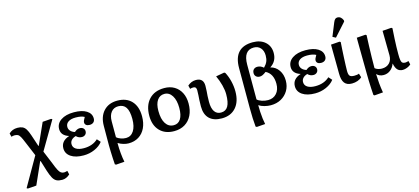

<svg xmlns="http://www.w3.org/2000/svg" viewBox="-75 -1453 5087 2331"><g transform="rotate(-15 2468.5 -287.0)"><path d="M479 233Q437 233 410 220Q383 207 363.5 172.5Q344 138 324 75L284 -55H278L156 219L48 227L34 219L240 -141L165 -320Q144 -372 129.5 -397.5Q115 -423 98.5 -431Q82 -439 57 -439Q48 -439 37 -437Q26 -435 18 -432L7 -476Q50 -518 115 -518Q152 -518 177.5 -506.5Q203 -495 221 -466.5Q239 -438 256 -387L305 -240H310L431 -509L539 -517L553 -509L346 -157L413 5Q436 66 452.5 97.5Q469 129 485.5 140.5Q502 152 524 152Q537 152 566 144L577 191Q532 233 479 233Z M808 14Q707 14 648.5 -25.5Q590 -65 590 -132Q590 -224 696 -259V-260Q601 -290 601 -371Q601 -440 662 -481.5Q723 -523 826 -523Q926 -523 983.5 -487Q1041 -451 1041 -389Q1041 -359 1023 -342Q1005 -325 973 -325Q945 -325 929.5 -337.5Q914 -350 914 -371Q914 -392 940 -434Q901 -456 830 -456Q771 -456 737.5 -433.5Q704 -411 704 -371Q704 -342 724 -320Q744 -298 778 -288Q810 -318 845 -318Q872 -318 888.5 -303Q905 -288 905 -264Q905 -239 888 -223Q871 -207 845 -207Q803 -207 774 -238Q738 -228 718.5 -206.5Q699 -185 699 -156Q699 -115 734.5 -92.5Q770 -70 833 -70Q943 -70 1011 -134L1049 -92Q1013 -44 947.5 -15Q882 14 808 14Z M1158 224 1144 216Q1141 182 1139 138.5Q1137 95 1135.5 51Q1134 7 1134 -27L1135 -267Q1135 -385 1198.5 -454Q1262 -523 1371 -523Q1486 -523 1550 -454Q1614 -385 1614 -262Q1614 -178 1584.5 -116Q1555 -54 1500.5 -20Q1446 14 1373 14Q1342 14 1305.5 3Q1269 -8 1244 -25H1242Q1242 42 1248 105Q1254 168 1264 216ZM1359 -57Q1421 -57 1456.5 -111.5Q1492 -166 1492 -261Q1492 -360 1461 -407Q1430 -454 1365 -454Q1308 -454 1275 -412Q1242 -370 1242 -297V-98Q1259 -81 1293.5 -69Q1328 -57 1359 -57Z M1946 14Q1832 14 1766 -55Q1700 -124 1700 -243Q1700 -374 1769.5 -448.5Q1839 -523 1961 -523Q2034 -523 2087.5 -491Q2141 -459 2170.5 -401.5Q2200 -344 2200 -266Q2200 -181 2169 -118Q2138 -55 2081 -20.5Q2024 14 1946 14ZM1960 -57Q2016 -57 2046.5 -105Q2077 -153 2077 -243Q2077 -340 2041 -397Q2005 -454 1945 -454Q1887 -454 1854.5 -406.5Q1822 -359 1822 -273Q1822 -170 1858.5 -113.5Q1895 -57 1960 -57Z M2545 14Q2443 14 2389 -38.5Q2335 -91 2335 -192Q2335 -240 2337 -272Q2339 -304 2341 -331.5Q2343 -359 2343 -394Q2343 -439 2305 -439Q2283 -439 2264 -432L2253 -476Q2300 -518 2358 -518Q2453 -518 2453 -420Q2453 -381 2450.5 -352.5Q2448 -324 2446 -293.5Q2444 -263 2444 -220Q2444 -140 2472 -98.5Q2500 -57 2553 -57Q2613 -57 2641.5 -106Q2670 -155 2670 -256Q2670 -308 2653.5 -371.5Q2637 -435 2608 -497L2714 -516L2727 -508Q2756 -453 2771.5 -388.5Q2787 -324 2787 -261Q2787 -132 2722.5 -59Q2658 14 2545 14Z M2927 224 2913 216Q2908 162 2905.5 109Q2903 56 2903 -11V-522Q2903 -782 3143 -782Q3240 -782 3298.5 -730Q3357 -678 3357 -591Q3357 -487 3273 -433V-431Q3336 -416 3374 -361Q3412 -306 3412 -229Q3412 -158 3379.5 -103.5Q3347 -49 3290.5 -17.5Q3234 14 3160 14Q3122 14 3080 3Q3038 -8 3013 -26H3011Q3011 13 3013.5 57Q3016 101 3021 142.5Q3026 184 3033 216ZM3144 -55Q3211 -55 3251.5 -100.5Q3292 -146 3292 -221Q3292 -348 3202 -394Q3174 -373 3156 -365Q3138 -357 3121 -357Q3092 -357 3074.5 -373.5Q3057 -390 3057 -416Q3057 -446 3074.5 -463Q3092 -480 3121 -480Q3162 -480 3197 -448Q3228 -479 3241.5 -510.5Q3255 -542 3255 -586Q3255 -646 3223.5 -681.5Q3192 -717 3139 -717Q3009 -717 3009 -536V-100Q3027 -81 3066 -68Q3105 -55 3144 -55Z M3718 14Q3617 14 3558.5 -25.5Q3500 -65 3500 -132Q3500 -224 3606 -259V-260Q3511 -290 3511 -371Q3511 -440 3572 -481.5Q3633 -523 3736 -523Q3836 -523 3893.5 -487Q3951 -451 3951 -389Q3951 -359 3933 -342Q3915 -325 3883 -325Q3855 -325 3839.5 -337.5Q3824 -350 3824 -371Q3824 -392 3850 -434Q3811 -456 3740 -456Q3681 -456 3647.5 -433.5Q3614 -411 3614 -371Q3614 -342 3634 -320Q3654 -298 3688 -288Q3720 -318 3755 -318Q3782 -318 3798.5 -303Q3815 -288 3815 -264Q3815 -239 3798 -223Q3781 -207 3755 -207Q3713 -207 3684 -238Q3648 -228 3628.5 -206.5Q3609 -185 3609 -156Q3609 -115 3644.5 -92.5Q3680 -70 3743 -70Q3853 -70 3921 -134L3959 -92Q3923 -44 3857.5 -15Q3792 14 3718 14Z M4180 14Q4117 14 4087.5 -24Q4058 -62 4058 -145Q4058 -178 4057.5 -228Q4057 -278 4056.5 -332.5Q4056 -387 4055.5 -434Q4055 -481 4055 -508L4164 -516L4177 -508Q4174 -467 4171 -415Q4168 -363 4165.5 -311Q4163 -259 4161.5 -216Q4160 -173 4160 -149Q4160 -103 4175 -86.5Q4190 -70 4231 -70Q4270 -70 4291 -80L4306 -31Q4285 -10 4251.5 2Q4218 14 4180 14ZM4135 -574 4096 -595 4163 -760Q4174 -786 4185.5 -796.5Q4197 -807 4217 -807Q4259 -807 4282 -754V-738Z M4407 224 4394 216Q4391 178 4388.5 129.5Q4386 81 4384.5 31.5Q4383 -18 4383 -59Q4383 -76 4382.5 -112.5Q4382 -149 4381.5 -197Q4381 -245 4380.5 -296Q4380 -347 4379.5 -392.5Q4379 -438 4379 -469Q4379 -500 4379 -508L4489 -516L4502 -508Q4499 -444 4496.5 -373Q4494 -302 4492.5 -231Q4491 -160 4491 -96Q4504 -83 4528.5 -75Q4553 -67 4577 -67Q4637 -67 4672 -102.5Q4707 -138 4707 -199Q4707 -209 4706.5 -240Q4706 -271 4705.5 -312Q4705 -353 4704.5 -394Q4704 -435 4703.5 -466.5Q4703 -498 4703 -508L4814 -516L4827 -508Q4822 -429 4819 -374Q4816 -319 4815 -275Q4814 -231 4814 -186Q4814 -136 4818.5 -110Q4823 -84 4835 -74Q4847 -64 4870 -64Q4883 -64 4912 -72L4922 -27Q4903 -9 4874 2.5Q4845 14 4819 14Q4778 14 4753.5 -11.5Q4729 -37 4719 -91H4717Q4699 -42 4662 -14Q4625 14 4578 14Q4526 14 4493 -20H4491Q4493 40 4498 95Q4503 150 4514 215Z"/></g></svg>

Font: Literata Medium
Style: Regular
Weight: 500
Designer: Latin by Veronika Burian and Jose Scaglione. Greek by Irene Vlachou. Cyrillic by Vera Evstafieva.
Foundry: TypeTogether
Version: Version 3.103; ttfautohint (v1.8.4.7-5d5b);gftools[0.9.29]